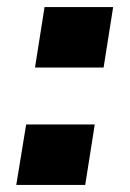

<svg xmlns="http://www.w3.org/2000/svg" viewBox="-20 -523 367 543"><path d="M79 -332 106 -503H300L273 -332ZM26 0 54 -171H248L221 0Z"/></svg>

Font: Nunito Sans 7pt SemiExpanded ExtraBold
Style: Italic
Weight: 800
Width: 6
Italic angle: -9°
Designer: Vernon Adams
Foundry: Vernon Adams
Version: Version 3.101;gftools[0.9.27]